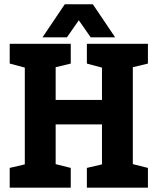

<svg xmlns="http://www.w3.org/2000/svg" viewBox="-20 -870 731 890"><path d="M452.7 -293.3H238V0H95V-667H238V-406.7H452.7V-667H595.7V0H452.7ZM25 -667H105L124.3 -548.7L25 -575.3ZM382.7 -667H462.7L482 -548.7L382.7 -575.3ZM194.7 -548 228 -667H308V-575.3ZM552.3 -548 585.7 -667H665.7V-575.3ZM25 0V-91.7L125 -115L105 0ZM382.7 0V-91.7L482.7 -115L462.7 0ZM228 0 201.3 -118.3 308 -91.7V0ZM585.7 0 559 -118.3 665.7 -91.7V0ZM293.7 -850.3H410.3L513.7 -697H400.3ZM397 -850.3 290.3 -697H177L280.3 -850.3Z"/></svg>

Font: Epunda Slab Light
Style: Regular
Weight: 300
Designer: Simon Atzbach
Foundry: typofactur
Version: Version 1.102